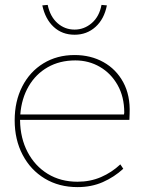

<svg xmlns="http://www.w3.org/2000/svg" viewBox="-20 -755 585 785"><path d="M297 10Q221 10 163 -25Q105 -60 72.5 -122Q40 -184 40 -263Q40 -341 71 -401.5Q102 -462 157.5 -496Q213 -530 285 -530Q351 -530 403 -501Q455 -472 484 -418.5Q513 -365 510 -291L509 -265H62V-263Q63 -190 93 -133Q123 -76 175.5 -44Q228 -12 297 -12Q349 -12 393 -31Q437 -50 472 -83L484 -65Q447 -31 400.5 -10.5Q354 10 297 10ZM288 -508Q224 -508 175 -480Q126 -452 97 -402Q68 -352 63 -287H487L488 -295Q488 -359 461 -407Q434 -455 388.5 -481.5Q343 -508 288 -508ZM285 -613Q234 -613 199.5 -645Q165 -677 153 -733L175 -735Q185 -687 215 -660.5Q245 -634 285 -634Q324 -634 355 -660.5Q386 -687 395 -735L417 -733Q406 -677 370.5 -645Q335 -613 285 -613Z"/></svg>

Font: Lexend Thin
Style: Regular
Weight: 100
Designer: Bonnie Shaver-Troup, Thomas Jockin
Foundry: Lexend
Version: Version 1.007; ttfautohint (v1.8.3)